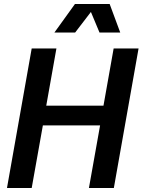

<svg xmlns="http://www.w3.org/2000/svg" viewBox="-20 -943 729 963"><path d="M426 0H551L675 -700H550L499 -413H212L263 -700H139L15 0H139L195 -314H482ZM253 -780H357L436 -883L479 -780H583L530 -923H356Z"/></svg>

Font: Uncut Sans Semibold
Style: Italic
Weight: 600
Italic angle: -10°
Designer: Kasper Nordkvist
Foundry: Uncut Type
Version: Version 1.111;FEAKit 1.0